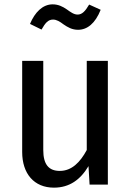

<svg xmlns="http://www.w3.org/2000/svg" viewBox="-20 -849 603 883"><path d="M339 -712C381 -712 418 -741 443 -804L390 -828C372 -797 357 -782 337 -782C320 -782 305 -793 287 -806C268 -819 248 -829 222 -829C176 -829 140 -792 118 -739L171 -713C188 -743 201 -759 224 -759C240 -759 255 -750 272 -737C291 -724 311 -712 339 -712ZM476 -569H379V-159C349 -103 310 -63 255 -63C204 -63 179 -93 179 -159V-569H82V-150C82 -50 137 14 228 14C300 14 350 -23 387 -85L392 0H476Z"/></svg>

Font: Glow Sans SC Condensed Medium
Style: Regular
Weight: 600
Width: 3
Designer: Ryoko NISHIZUKA (kana, bopomofo & ideographs); Paul D. Hunt (Latin, Greek & Cyrillic); Sandoll Communications, Soo-young
Version: Version 0.93